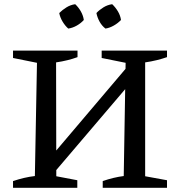

<svg xmlns="http://www.w3.org/2000/svg" viewBox="-20 -894 852 914"><path d="M199 -27V-120L624 -621V-526ZM42 0V-32Q69 -41 94.5 -47Q120 -53 146 -56L156 -595L42 -618V-653H349V-622Q327 -614 301 -607.5Q275 -601 247 -597L248 -55L348 -36V0ZM469 0V-32Q495 -41 520 -47Q545 -53 569 -56L578 -595L464 -618V-653H775V-622Q752 -614 725.5 -607.5Q699 -601 671 -597V-55L775 -36V0ZM338 -874Q354 -859 365 -839.5Q376 -820 379 -799Q366 -784 346 -772.5Q326 -761 305 -758Q290 -771 278 -791Q266 -811 262 -832Q277 -847 296.5 -859Q316 -871 338 -874ZM514 -874Q530 -859 541.5 -839.5Q553 -820 556 -799Q542 -784 522 -772.5Q502 -761 482 -758Q465 -771 454 -791Q443 -811 439 -832Q453 -847 472.5 -859Q492 -871 514 -874Z"/></svg>

Font: Piazzolla 24pt Medium
Style: Regular
Weight: 500
Designer: Juan Pablo del Peral
Foundry: Huerta Tipografica
Version: Version 2.005